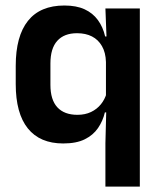

<svg xmlns="http://www.w3.org/2000/svg" viewBox="-20 -522 596 714"><path d="M215 11.5Q128.5 11.5 83.5 -44.5Q38.5 -100.5 38.5 -209.5V-277Q38.5 -387.5 84 -444.5Q129.5 -501.5 219.5 -501.5Q264 -501.5 294.5 -487.5Q325 -473.5 344 -447.5Q363 -421.5 371 -386.5H408L374 -291.5Q373 -326.5 359.2 -350.5Q345.5 -374.5 322 -386.5Q298.5 -398.5 266.5 -398.5Q218.5 -398.5 193 -370.2Q167.5 -342 167.5 -286V-206.5Q167.5 -151 193.2 -123Q219 -95 268 -95Q296.5 -95 318.5 -105.5Q340.5 -116 355.2 -134.2Q370 -152.5 376.5 -175.5L406 -104H370Q362.5 -72 344.5 -45.8Q326.5 -19.5 295.2 -4Q264 11.5 215 11.5ZM372 172V10.5L375.5 -125.5L374 -146.5V-347L376.5 -373.5L372 -490.5H500V172Z"/></svg>

Font: Anek Telugu Medium SemiBold
Style: Regular
Weight: 600
Version: Version 1.003